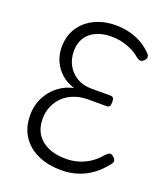

<svg xmlns="http://www.w3.org/2000/svg" viewBox="-189 -1212 1192 1362"><g transform="rotate(20 407.0 -530.5)"><path d="M435 19Q331 19 254.5 -16.5Q178 -52 136 -117.5Q94 -183 94 -275Q94 -327 110.5 -374Q127 -421 157 -458.5Q187 -496 228.5 -522.5Q270 -549 321 -560Q264 -577 223.5 -613Q183 -649 161 -698Q139 -747 139 -804Q139 -854 153.5 -896.5Q168 -939 195.5 -972.5Q223 -1006 261 -1030Q299 -1054 346.5 -1067Q394 -1080 448 -1080Q501 -1080 549 -1068.5Q597 -1057 640 -1034Q683 -1011 718 -976Q737 -959 737 -943.5Q737 -928 719 -913Q705 -901 692.5 -903.5Q680 -906 663 -919Q634 -944 600 -960Q566 -976 527.5 -985Q489 -994 445 -994Q395 -994 355 -980.5Q315 -967 287 -943Q259 -919 244.5 -884Q230 -849 230 -806Q230 -747 256 -700Q282 -653 329 -625.5Q376 -598 438 -598H582Q597 -598 603.5 -589.5Q610 -581 610 -558Q610 -536 603.5 -527Q597 -518 582 -518H441Q386 -518 339 -500.5Q292 -483 258 -451Q224 -419 205 -375Q186 -331 186 -280Q186 -212 216.5 -165Q247 -118 303 -93Q359 -68 436 -68Q484 -68 528 -80.5Q572 -93 612.5 -119Q653 -145 690 -189Q706 -206 717.5 -209.5Q729 -213 744 -201Q762 -187 765 -173.5Q768 -160 751 -140Q710 -87 660 -51.5Q610 -16 554 1.5Q498 19 435 19Z"/></g></svg>

Font: Playwrite AR
Style: Regular
Weight: 400
Designer: Veronika Burian, José Scaglione
Foundry: TypeTogether
Version: Version 1.002